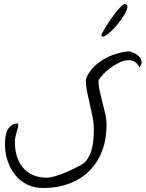

<svg xmlns="http://www.w3.org/2000/svg" viewBox="-20 -941 730 962"><path d="M4.9 -215.8Q4.9 -231.4 6.8 -250.5Q8.8 -269.5 15.6 -285.2Q22.5 -300.8 35.6 -311.5Q48.8 -322.3 71.3 -322.3Q71.3 -309.6 68.8 -298.8Q66.4 -288.1 63 -277.3Q59.6 -266.6 57.1 -254.4Q54.7 -242.2 54.7 -227.5Q54.7 -190.4 64.5 -158.2Q74.2 -126 94.2 -102.1Q114.3 -78.1 144 -64.5Q173.8 -50.8 214.8 -50.8Q232.4 -50.8 257.8 -58.6Q283.2 -66.4 308.6 -77.1Q334 -87.9 355.5 -98.6Q377 -109.4 385.7 -114.3Q407.2 -126 419.9 -147Q432.6 -168 439.5 -192.9Q446.3 -217.8 448.2 -243.7Q450.2 -269.5 450.2 -290Q450.2 -323.2 443.8 -355Q437.5 -386.7 430.2 -418Q422.9 -449.2 416.5 -480.5Q410.2 -511.7 410.2 -543.9Q420.9 -574.2 443.8 -599.1Q466.8 -624 496.6 -642.1Q526.4 -660.2 560.5 -670.9Q594.7 -681.6 627 -683.6Q653.3 -676.8 667 -666.5Q680.7 -656.2 686 -644.5Q691.4 -632.8 688.5 -622.1Q685.5 -611.3 678.7 -602.5Q668 -626 650.9 -633.8Q633.8 -641.6 612.8 -638.7Q591.8 -635.7 570.3 -624Q548.8 -612.3 529.3 -597.7Q509.8 -583 495.1 -566.9Q480.5 -550.8 473.6 -539.1Q473.6 -509.8 480 -481.9Q486.3 -454.1 493.7 -426.3Q501 -398.4 507.3 -370.6Q513.7 -342.8 513.7 -313.5Q513.7 -243.2 491.7 -185.1Q469.7 -127 428.2 -85.4Q386.7 -43.9 327.6 -21.5Q268.6 1 195.3 1Q149.4 1 113.8 -17.6Q78.1 -36.1 54.2 -66.9Q30.3 -97.7 17.6 -136.7Q4.9 -175.8 4.9 -215.8ZM603.5 -920.9Q620.1 -919.9 618.2 -904.8Q616.2 -889.6 604 -868.7Q591.8 -847.7 573.2 -824.2Q554.7 -800.8 536.1 -783.7Q517.6 -766.6 503.4 -759.8Q489.3 -752.9 487.3 -764.6Q491.2 -774.4 504.9 -797.9Q518.6 -821.3 536.1 -846.2Q553.7 -871.1 571.8 -892.6Q589.8 -914.1 603.5 -920.9Z"/></svg>

Font: La Belle Aurore
Style: Regular
Weight: 400
Version: Version 1.001 2001